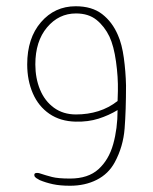

<svg xmlns="http://www.w3.org/2000/svg" viewBox="-20 -380 489 614"><path d="M357 -268Q370 -239 376 -195Q382 -151 383 -107Q383 -27 378.5 31Q374 89 347 139Q327 176 289.5 195Q252 214 204 214Q172 214 149 209Q126 204 107 196Q101 193 96 189.5Q91 186 90 182Q88 173 98 173Q103 173 106 174Q127 181 146.5 186Q166 191 204 191Q262 191 295 161Q328 131 342 81Q356 31 356 -28Q328 -11 295 -0.5Q262 10 222 9Q173 8 138 -16Q103 -40 85 -81.5Q67 -123 67 -174Q67 -258 111 -309Q155 -360 222 -360Q274 -360 306.5 -335Q339 -310 357 -268ZM223 -14Q261 -14 294.5 -24.5Q328 -35 356 -57Q356 -65 356.5 -72.5Q357 -80 357 -89Q358 -133 351 -183Q344 -233 330 -263Q314 -296 288.5 -316.5Q263 -337 223 -337Q168 -337 130.5 -292.5Q93 -248 93 -174Q93 -130 108 -93.5Q123 -57 152.5 -35.5Q182 -14 223 -14Z"/></svg>

Font: Zain ExtraLight
Style: Regular
Weight: 200
Designer: Zain,Boutros
Foundry: Mobile Telecommunications Company (Zain), 2024
Version: Version 1.51; ttfautohint (v1.8.4)